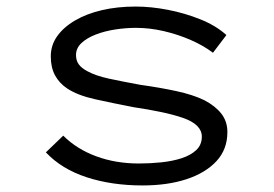

<svg xmlns="http://www.w3.org/2000/svg" viewBox="-20 -556 837 586"><path d="M415 10Q321 10 244.5 -15Q168 -40 120 -91L173 -142Q214 -101 273.5 -79Q333 -57 404 -57Q438 -57 472 -60.5Q506 -64 534 -73Q562 -82 579 -98Q596 -114 596 -139Q596 -176 539 -196Q510 -206 472 -214Q434 -222 387 -229Q320 -242 268.5 -253.5Q217 -265 185 -286Q161 -302 148 -326Q135 -350 135 -384Q135 -418 154.5 -445.5Q174 -473 209 -493.5Q244 -514 291 -525Q338 -536 394 -536Q441 -536 492.5 -526Q544 -516 591.5 -497Q639 -478 671 -449L630 -395Q601 -417 562 -434Q523 -451 480 -461Q437 -471 395 -471Q364 -471 331.5 -466Q299 -461 272 -450.5Q245 -440 228.5 -424.5Q212 -409 212 -388Q212 -371 220.5 -359.5Q229 -348 246 -339Q271 -325 312.5 -316Q354 -307 409 -297Q467 -289 518 -278Q569 -267 604 -250Q638 -232 656 -208.5Q674 -185 674 -153Q674 -100 640.5 -64Q607 -28 549 -9Q491 10 415 10Z"/></svg>

Font: Lexend Zetta Light
Style: Regular
Weight: 300
Designer: Bonnie Shaver-Troup, Thomas Jockin
Foundry: Lexend
Version: Version 1.007